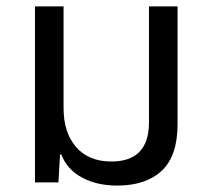

<svg xmlns="http://www.w3.org/2000/svg" viewBox="-20 -568 654 598"><path d="M345 10Q281 10 234.5 -15.5Q188 -41 171 -87H167L162 0H89V-548H178V-231Q178 -155 217 -110Q256 -65 327 -65Q444 -65 444 -187V-548H533V-181Q533 -82 483.5 -36Q434 10 345 10Z"/></svg>

Font: Noto Sans Living
Style: Regular
Weight: 400
Designer: Monotype Design Team
Foundry: Monotype Imaging Inc.
Version: Version 2.013; ttfautohint (v1.8.4.7-5d5b)